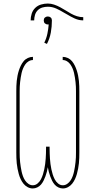

<svg xmlns="http://www.w3.org/2000/svg" viewBox="-20 -1056 540 1084"><path d="M165 8Q150 8 136 0.5Q122 -7 112.5 -19Q103 -31 96.5 -45Q90 -59 86 -73.5Q82 -88 79 -103.5Q76 -119 74.5 -134Q73 -149 72.5 -164.5Q72 -180 72 -195V-540Q72 -555 72.5 -570Q73 -585 74.5 -599.5Q76 -614 79 -629Q82 -644 86.5 -658Q91 -672 97.5 -685.5Q104 -699 113.5 -710.5Q123 -722 137 -728.5Q151 -735 166 -735V-717Q153 -717 141.5 -710Q130 -703 122.5 -692Q115 -681 110 -669Q105 -657 102 -644Q99 -631 97 -618Q95 -605 93.5 -592Q92 -579 91.5 -566Q91 -553 91 -540V-195Q91 -181 91.5 -167.5Q92 -154 93.5 -141Q95 -128 97 -114.5Q99 -101 102 -87.5Q105 -74 109.5 -61.5Q114 -49 121.5 -37.5Q129 -26 140.5 -18Q152 -10 165 -10Q180 -10 192 -20Q204 -30 211 -43.5Q218 -57 222.5 -71.5Q227 -86 230 -100.5Q233 -115 235 -130Q237 -145 238 -160Q239 -175 239.5 -190Q240 -205 240 -221V-228H260V-221Q260 -205 260.5 -190Q261 -175 262 -160Q263 -145 265 -130Q267 -115 270 -100.5Q273 -86 277.5 -71.5Q282 -57 289 -43.5Q296 -30 308 -20Q320 -10 335 -10Q348 -10 359.5 -18Q371 -26 378.5 -37.5Q386 -49 390.5 -61.5Q395 -74 398 -87.5Q401 -101 403 -114.5Q405 -128 406.5 -141Q408 -154 408.5 -167.5Q409 -181 409 -195V-540Q409 -553 408.5 -566Q408 -579 406.5 -592Q405 -605 403 -618Q401 -631 398 -644Q395 -657 390 -669Q385 -681 377.5 -692Q370 -703 358.5 -710Q347 -717 334 -717V-735Q349 -735 363 -728.5Q377 -722 386.5 -710.5Q396 -699 402.5 -685.5Q409 -672 413.5 -658Q418 -644 421 -629Q424 -614 425.5 -599.5Q427 -585 427.5 -570Q428 -555 428 -540V-195Q428 -180 427.5 -164.5Q427 -149 425.5 -134Q424 -119 421 -103.5Q418 -88 414 -73.5Q410 -59 403.5 -45Q397 -31 387.5 -19Q378 -7 364 0.5Q350 8 335 8Q322 8 309.5 2Q297 -4 288.5 -14Q280 -24 274 -36Q268 -48 263.5 -60.5Q259 -73 255.5 -86Q252 -99 250 -112Q248 -99 244.5 -86Q241 -73 236.5 -60.5Q232 -48 226 -36Q220 -24 211.5 -14Q203 -4 190.5 2Q178 8 165 8ZM450 -941Q425 -941 402 -951.5Q379 -962 358 -975L342 -984Q321 -997 298 -1007.5Q275 -1018 250 -1018Q234 -1018 219 -1013.5Q204 -1009 193 -998Q182 -987 177.5 -971.5Q173 -956 173 -941H153Q153 -960 159 -979Q165 -998 179 -1011.5Q193 -1025 212 -1030.5Q231 -1036 250 -1036Q268 -1036 285.5 -1030Q303 -1024 319 -1015.5Q335 -1007 350 -997.5Q365 -988 381 -979Q397 -970 414.5 -964.5Q432 -959 450 -959ZM245 -808 230 -815Q242 -839 247.5 -865.5Q253 -892 255 -918Q253 -918 252 -918Q251 -918 250 -918Q245 -918 241 -919.5Q237 -921 233.5 -924Q230 -927 228.5 -931.5Q227 -936 227 -941Q227 -945 228.5 -949.5Q230 -954 233.5 -957Q237 -960 241 -961.5Q245 -963 250 -963Q255 -963 259 -961.5Q263 -960 266.5 -957Q270 -954 271.5 -949.5Q273 -945 273 -941Q273 -906 267 -872.5Q261 -839 245 -808Z"/></svg>

Font: Zed Mono Thin
Style: Regular
Weight: 100
Monospace: yes
Designer: Belleve Invis
Foundry: Belleve Invis
Version: Version 1.0.0; ttfautohint (v1.8.4)